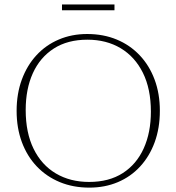

<svg xmlns="http://www.w3.org/2000/svg" viewBox="-20 -848 807 878"><path d="M378.5 -692.5Q453 -692.5 513.8 -667.2Q574.5 -642 618.8 -595.2Q663 -548.5 687 -484Q711 -419.5 711 -341.5Q711 -262.5 687.5 -198Q664 -133.5 621 -86.8Q578 -40 518.8 -15Q459.5 10 388.5 10Q314.5 10 253.5 -15.2Q192.5 -40.5 148.2 -87Q104 -133.5 80 -198Q56 -262.5 56 -341Q56 -419.5 79.8 -484Q103.5 -548.5 146.5 -595.2Q189.5 -642 248.8 -667.2Q308 -692.5 378.5 -692.5ZM387.5 -16Q478.5 -16 541.5 -56.5Q604.5 -97 637.2 -169.5Q670 -242 670 -337.5Q670 -441.5 633.5 -515Q597 -588.5 531.8 -627.5Q466.5 -666.5 379.5 -666.5Q289 -666.5 226 -626Q163 -585.5 130.2 -513.2Q97.5 -441 97.5 -345Q97.5 -241 133.8 -167.2Q170 -93.5 235.5 -54.8Q301 -16 387.5 -16ZM263.5 -801V-827.5H503.5V-801Z"/></svg>

Font: Newsreader ExtraLight
Style: Regular
Weight: 250
Designer: Hugues Gentile
Foundry: Production Type
Version: Version 1.003